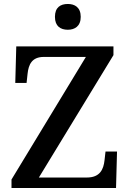

<svg xmlns="http://www.w3.org/2000/svg" viewBox="-20 -948 653 968"><path d="M322 -798C357 -798 387 -816 387 -863C387 -911 357 -928 322 -928C285 -928 257 -911 257 -863C257 -816 285 -798 322 -798ZM38 0H565L570 -184H512L507 -140C502 -94 484 -53 418 -53H176L552 -670V-714H62L57 -530H114L119 -576C124 -623 141 -661 201 -661H413L38 -43Z"/></svg>

Font: Noto Serif Malayalam Medium
Style: Regular
Weight: 500
Designer: Indian type Foundry, Jelle Bosma, Monotype Design Team
Foundry: Monotype Imaging Inc.
Version: Version 2.104